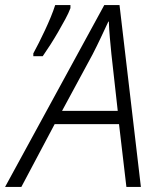

<svg xmlns="http://www.w3.org/2000/svg" viewBox="-71 -735 621 755"><path d="M-51 0 339 -715H399L483 0H426L397 -247H144L13 0ZM173 -299H392L367 -523Q364 -552 361 -586.5Q358 -621 357 -650H355Q341 -620 325.5 -587Q310 -554 293 -521ZM60 -525Q70 -543 82 -567Q94 -591 106 -616.5Q118 -642 128.5 -667.5Q139 -693 146 -715H206V-703Q199 -684 186 -660Q173 -636 158 -610Q143 -584 127 -559Q111 -534 97 -514H60Z"/></svg>

Font: Noto Sans Display Light
Style: Italic
Weight: 300
Italic angle: -12°
Designer: Monotype Design Team
Foundry: Monotype Imaging Inc.
Version: Version 2.003